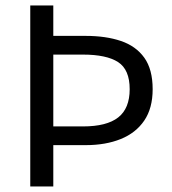

<svg xmlns="http://www.w3.org/2000/svg" viewBox="-20 -676 623 696"><path d="M89.7 0V-656.3H173.2V-545.9H291.1Q363.7 -545.9 418.2 -527.5Q472.8 -509 503.1 -466.8Q533.4 -424.5 533.4 -352.6Q533.4 -283.8 502.9 -238.9Q472.4 -194.1 417.7 -172Q362.9 -149.9 291.1 -149.9H173.2V0ZM173.2 -217.7H280.6Q367 -217.7 408.6 -250.4Q450.1 -283.1 450.1 -352.6Q450.1 -423.8 408 -451Q365.9 -478.1 280.6 -478.1H173.2Z"/></svg>

Font: Source Sans 3 Variable
Style: Regular
Weight: 200
Designer: Paul D. Hunt
Foundry: Adobe Systems Incorporated
Version: Version 3.026